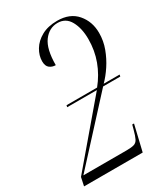

<svg xmlns="http://www.w3.org/2000/svg" viewBox="-198 -845 811 930"><g transform="rotate(-30 207.5 -380.0)"><path d="M-10 0 0 -47 277 -373H111L113 -383H284Q323 -431 344 -487.5Q365 -544 365 -608Q365 -668 342.5 -709Q320 -750 274 -750Q227 -750 196 -708.5Q165 -667 165 -577Q146 -577 131.5 -588Q117 -599 117 -626Q117 -658 135.5 -689Q154 -720 190 -740Q226 -760 278 -760Q349 -760 387 -715.5Q425 -671 425 -608Q425 -563 409.5 -521.5Q394 -480 370.5 -444.5Q347 -409 321 -383H410L408 -373H312L14 -48H255Q284 -48 298 -52.5Q312 -57 319.5 -72Q327 -87 335 -117L342 -143H352L318 0Z"/></g></svg>

Font: Noto Serif Display ExtraCondensed Light
Style: Italic
Weight: 300
Width: 2
Italic angle: -12°
Designer: Monotype Design Team
Foundry: Monotype Imaging Inc.
Version: Version 2.009